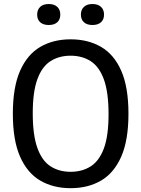

<svg xmlns="http://www.w3.org/2000/svg" viewBox="-20 -950 720 979"><path d="M340 9.5Q251.5 9.5 185.2 -29.2Q119 -68 82.2 -151.5Q45.5 -235 45.5 -370Q45.5 -505 82.2 -588.5Q119 -672 185.2 -710.8Q251.5 -749.5 340 -749.5Q429 -749.5 495.5 -710.8Q562 -672 598.5 -588.5Q635 -505 635 -370Q635 -235 598.2 -151.5Q561.5 -68 495.2 -29.2Q429 9.5 340 9.5ZM340 -74Q399 -74 442.5 -101.8Q486 -129.5 509.8 -193.5Q533.5 -257.5 533.5 -367.5Q533.5 -479.5 509.8 -544.8Q486 -610 442.5 -638Q399 -666 340 -666Q281.5 -666 238 -638.5Q194.5 -611 170.8 -546.8Q147 -482.5 147 -372.5Q147 -260.5 170.8 -195Q194.5 -129.5 238 -101.8Q281.5 -74 340 -74ZM451.5 -822.5Q423.5 -822.5 408 -836.5Q392.5 -850.5 392.5 -875.5Q392.5 -900.5 408 -915Q423.5 -929.5 451.5 -929.5Q479.5 -929.5 495 -915Q510.5 -900.5 510.5 -875.5Q510.5 -850.5 495 -836.5Q479.5 -822.5 451.5 -822.5ZM228.5 -822.5Q200.5 -822.5 185 -836.5Q169.5 -850.5 169.5 -875.5Q169.5 -900.5 185 -915Q200.5 -929.5 228.5 -929.5Q256.5 -929.5 272 -915Q287.5 -900.5 287.5 -875.5Q287.5 -850.5 272 -836.5Q256.5 -822.5 228.5 -822.5Z"/></svg>

Font: Encode Sans Semi Condensed Medium
Style: Regular
Weight: 500
Width: 4
Designer: Multiple Designers
Foundry: Impallari Type
Version: Version 3.000; ttfautohint (v1.8.3) -l 8 -r 50 -G 200 -x 14 